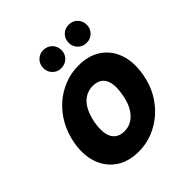

<svg xmlns="http://www.w3.org/2000/svg" viewBox="-199 -867 1019 1019"><g transform="rotate(-45 310.5 -358.0)"><path d="M262 12Q187 12 135 -23Q83 -58 61 -120.5Q39 -183 53 -263Q64 -324 91.5 -374Q119 -424 159.5 -460.5Q200 -497 251 -517.5Q302 -538 358 -538Q435 -538 486.5 -503Q538 -468 559.5 -406Q581 -344 567 -263Q557 -202 529.5 -152Q502 -102 461 -65.5Q420 -29 369.5 -8.5Q319 12 262 12ZM285 -118Q317 -118 343 -134.5Q369 -151 387.5 -183Q406 -215 414 -263Q423 -311 416.5 -343.5Q410 -376 389.5 -392Q369 -408 336 -408Q304 -408 277.5 -392Q251 -376 233 -343.5Q215 -311 206 -263Q198 -215 204.5 -183Q211 -151 231.5 -134.5Q252 -118 285 -118ZM284 -592Q256 -592 236.5 -611.5Q217 -631 217 -659Q217 -689 236.5 -708.5Q256 -728 284 -728Q314 -728 333.5 -708.5Q353 -689 353 -659Q353 -631 333.5 -611.5Q314 -592 284 -592ZM475 -592Q446 -592 426.5 -611.5Q407 -631 407 -659Q407 -689 426.5 -708.5Q446 -728 475 -728Q504 -728 523.5 -708.5Q543 -689 543 -659Q543 -631 523.5 -611.5Q504 -592 475 -592Z"/></g></svg>

Font: DM Sans 9pt Black
Style: Italic
Weight: 900
Italic angle: -10°
Version: Version 4.004;gftools[0.9.30]